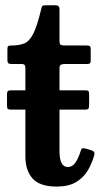

<svg xmlns="http://www.w3.org/2000/svg" viewBox="-20 -692 380 726"><path d="M22.5 -350.5H76V-432.5Q76 -442 73.2 -446Q70.5 -450 60.5 -450H25Q15 -450 11.5 -452.8Q8 -455.5 8 -465.5V-505Q8 -515.5 11 -517.8Q14 -520 24 -520Q53 -520 72.2 -528Q91.5 -536 106 -564.8Q120.5 -593.5 135.5 -656.5Q137.5 -665.5 139.8 -668.8Q142 -672 154 -672H191Q205 -672 205 -657V-537Q205 -526 209.2 -523Q213.5 -520 223.5 -520H308Q317 -520 320 -517Q323 -514 323 -504.5V-462.5Q323 -454 319.5 -452Q316 -450 307.5 -450H224.5Q215 -450 210 -447Q205 -444 205 -433.5V-350.5H301.5Q311.5 -350.5 314.2 -347.8Q317 -345 317 -335V-295.5Q317 -285 314.5 -281.2Q312 -277.5 300.5 -277.5H205V-121Q205 -60.5 236 -60.5Q254 -60.5 265.8 -78Q277.5 -95.5 285.5 -122.5Q288 -130.5 291.8 -131.2Q295.5 -132 304.5 -130L327.5 -123Q340 -119 336.5 -106Q328 -74.5 311.8 -47.2Q295.5 -20 267.2 -3.2Q239 13.5 194.5 13.5Q130.5 13.5 103.2 -17Q76 -47.5 76 -101V-277.5H23Q12 -277.5 9.2 -280.5Q6.5 -283.5 6.5 -294V-334.5Q6.5 -344 9.5 -347.2Q12.5 -350.5 22.5 -350.5Z"/></svg>

Font: Besley* Narrow Semi
Style: Regular
Weight: 600
Width: 4
Designer: Owen Earl
Foundry: indestructible type*
Version: Version 3.000; ttfautohint (v1.8.3)